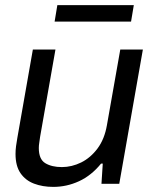

<svg xmlns="http://www.w3.org/2000/svg" viewBox="-20 -720 602 752"><path d="M188.7 12Q146.7 12 113.1 -0.8Q79.5 -13.6 60.1 -42Q40.8 -70.3 40.8 -117Q40.8 -131.8 42.8 -147.4Q44.9 -163 48 -180.4L108.7 -526H197.2L137.1 -184.3Q135.5 -172.1 133.8 -161Q132 -149.9 132 -140.3Q132 -96.4 157.2 -81Q182.5 -65.6 222.3 -65.6Q261.1 -65.6 297.9 -83.7Q334.7 -101.9 362.1 -138.6Q389.4 -175.3 398.8 -229.8L451.1 -526H539.6L447.1 0H377.4L382.5 -79.3H375.9Q337.8 -32.4 289.5 -10.2Q241.2 12 188.7 12ZM193.9 -635.4 204.6 -700H504.1L493.3 -635.4Z"/></svg>

Font: Archivo Variable SemiBold
Style: Italic
Weight: 600
Italic angle: -10°
Designer: Hector Gatti
Foundry: Omnibus-Type
Version: Version 2.001